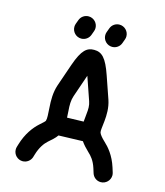

<svg xmlns="http://www.w3.org/2000/svg" viewBox="-118 -887 837 976"><g transform="rotate(15 301.0 -399.0)"><path d="M139.6 -34.7 144 -49.3C155.8 -88.9 174.3 -114.3 191.4 -129.4C207.5 -143.6 224.1 -157.2 235.4 -173.8L362.8 -177.7C373.5 -162.1 388.2 -146 403.8 -131.3C419.9 -116.7 438 -96.2 449.7 -59.1L457.5 -34.2C463.9 -14.2 481.9 0 503.9 0C530.8 0 552.7 -22 552.7 -48.8C552.7 -53.7 551.8 -58.6 550.3 -63.5L542.5 -88.4C523.9 -147 492.7 -182.6 469.7 -203.6C453.1 -218.8 440.4 -234.9 438 -243.2C435.1 -252.9 439 -271 442.4 -306.2C445.3 -336.4 446.8 -375.5 433.6 -414.6L392.6 -533.2C363.8 -616.7 339.4 -641.1 298.3 -641.1C261.2 -641.1 235.4 -622.6 205.6 -536.6L165 -418.9C150.9 -377.4 151.9 -334.5 154.3 -300.3C156.2 -265.1 158.7 -242.2 154.3 -229.5C152.8 -225.6 143.1 -216.8 127 -202.6C99.1 -177.7 67.9 -136.7 50.3 -77.6L45.9 -63C44.4 -58.1 43.9 -53.7 43.9 -48.8C43.9 -22 65.9 0 92.8 0C114.7 0 133.8 -15.1 139.6 -34.7ZM265.1 -711.4 272.9 -732.9C274.9 -738.3 275.9 -743.7 275.9 -749.5C275.9 -776.4 253.9 -798.3 227.1 -798.3C206.1 -798.3 188 -785.2 181.2 -766.1L173.3 -744.6C171.4 -739.3 170.4 -733.9 170.4 -728C170.4 -701.2 192.4 -679.2 219.2 -679.2C240.2 -679.2 258.3 -692.4 265.1 -711.4ZM427.7 -711.4 435.5 -732.9C437.5 -738.3 438.5 -743.7 438.5 -749.5C438.5 -776.4 416.5 -798.3 389.6 -798.3C368.7 -798.3 350.6 -785.2 343.8 -766.1L335.9 -744.6C334 -739.3 333 -733.9 333 -728C333 -701.2 355 -679.2 381.8 -679.2C402.8 -679.2 420.9 -692.4 427.7 -711.4ZM252 -307.1C249.5 -337.4 249.5 -362.8 257.8 -386.7L298.3 -504.4V-504.9L299.8 -501L340.8 -382.3C348.1 -361.8 347.7 -341.3 344.7 -315.9L340.8 -274.9L253.9 -272.5Z"/></g></svg>

Font: Velvelyne Book
Style: Bold
Weight: 700
Designer: Manon Van der Borght et Mariel Nils
Foundry: Velvetyne
Version: Version 1.070;Glyphs 3.3.1 (3343)